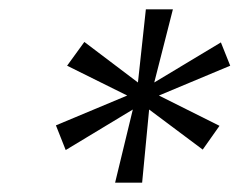

<svg xmlns="http://www.w3.org/2000/svg" viewBox="-20 -752 514 412"><path d="M227 -360 265 -517 121 -430 100 -483 253 -547 124 -611 161 -662 276 -575 293 -732H351L311 -575L454 -661L474 -611L321 -547L451 -482L415 -431L300 -517L285 -360Z"/></svg>

Font: DM Sans 24pt Light
Style: Italic
Weight: 300
Italic angle: -10°
Designer: Colophon Foundry, Jonny Pinhorn
Foundry: Colophon Foundry
Version: Version 4.004;gftools[0.9.30]